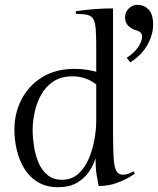

<svg xmlns="http://www.w3.org/2000/svg" viewBox="-20 -770 658 800"><path d="M378 -111Q369 -80 349.5 -52.5Q330 -25 299 -7.5Q268 10 223 10Q172 10 136.5 -12Q101 -34 80 -69.5Q59 -105 49.5 -147Q40 -189 40 -229Q40 -299 70 -356.5Q100 -414 156 -448.5Q212 -483 290 -483Q318 -483 340.5 -479.5Q363 -476 381 -471V-566Q381 -617 379 -646.5Q377 -676 369 -690Q361 -704 344 -708Q327 -712 297 -712L295 -723Q295 -723 316.5 -726Q338 -729 373.5 -732Q409 -735 451 -735V-222Q451 -151 453.5 -112Q456 -73 465 -57.5Q474 -42 492 -42Q505 -42 516 -46.5Q527 -51 537 -56L542 -46Q542 -46 522 -33.5Q502 -21 467.5 -8Q433 5 391 5Q387 -14 382.5 -42Q378 -70 378 -111ZM238 -21Q279 -21 306.5 -46Q334 -71 350 -109Q366 -147 373.5 -189Q381 -231 381 -265V-418Q338 -452 282 -452Q234 -452 201.5 -430Q169 -408 150.5 -373.5Q132 -339 124 -300.5Q116 -262 116 -229Q116 -198 121.5 -161.5Q127 -125 140 -93.5Q153 -62 177 -41.5Q201 -21 238 -21ZM523 -510 508 -529Q541 -551 556.5 -575Q572 -599 572 -618Q572 -637 549 -643Q530 -648 515.5 -661.5Q501 -675 501 -697Q501 -720 517 -735Q533 -750 553 -750Q579 -750 598.5 -731Q618 -712 618 -667Q618 -626 594.5 -583.5Q571 -541 523 -510Z"/></svg>

Font: Gilda Display
Style: Regular
Weight: 400
Designer: Eduardo Rodriguez Tunni
Foundry: Eduardo Rodriguez Tunni
Version: Version 1.002; ttfautohint (v1.8.4.7-5d5b);gftools[0.9.22]